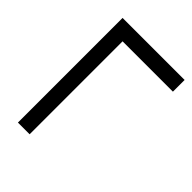

<svg xmlns="http://www.w3.org/2000/svg" viewBox="-202 -804 908 908"><g transform="rotate(45 252.0 -350.0)"><path d="M79.7 0H158V-621.7H494.7V-700H79.7Z"/></g></svg>

Font: Unageo Variable
Style: Regular
Weight: 300
Designer: Richard Sepsi
Foundry: Richard Sepsi
Version: Version 2.200